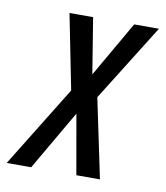

<svg xmlns="http://www.w3.org/2000/svg" viewBox="-112 -592 561 649"><g transform="rotate(10 168.0 -268.0)"><path d="M-46 0 126 -279 75 -536H156L187 -345L297 -536H382L217 -272L274 0H193L157 -205L38 0Z"/></g></svg>

Font: Noto Sans UI Condensed
Style: Italic
Weight: 400
Width: 3
Italic angle: -12°
Designer: Monotype Design Team
Foundry: Monotype Imaging Inc.
Version: Version 1.901